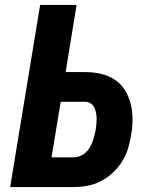

<svg xmlns="http://www.w3.org/2000/svg" viewBox="-20 -755 640 775"><path d="M21 0 142 -735H289L245 -464H324Q357 -464 387.5 -457Q418 -450 443 -433.5Q468 -417 484 -391.5Q500 -366 507.5 -336Q515 -306 515 -273.5Q515 -241 509 -209Q505 -182 496.5 -154.5Q488 -127 472.5 -102.5Q457 -78 435 -57.5Q413 -37 386.5 -23.5Q360 -10 332.5 -5Q305 0 277 0ZM278 -120Q290 -120 302 -124.5Q314 -129 324 -137.5Q334 -146 341 -157.5Q348 -169 352.5 -180.5Q357 -192 360 -204Q363 -216 366 -229Q368 -241 369 -253Q370 -265 370 -277Q370 -289 367.5 -300.5Q365 -312 360 -322Q355 -332 345.5 -338Q336 -344 324 -344H225L188 -120Z"/></svg>

Font: Iosevka Aile Heavy Oblique
Style: Regular
Weight: 900
Italic angle: -9°
Designer: Belleve Invis
Foundry: Belleve Invis
Version: Version 31.1.0; ttfautohint (v1.8.4)